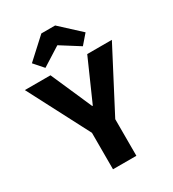

<svg xmlns="http://www.w3.org/2000/svg" viewBox="-231 -1063 1062 1181"><g transform="rotate(-30 300.0 -472.0)"><path d="M383 -260V0H217V-259L-9 -693H173L301 -401H305L434 -693H609ZM169 -748 111 -814 253 -944H351L492 -814L435 -748L302 -832Z"/></g></svg>

Font: Qzxlaeiskcpccdgjqmyffctclhy
Style: Regular
Weight: 700
Monospace: yes
Designer: Carrois Corporate & Edenspiekermann
Foundry: Carrois Corporate GbR & Edenspiekermann AG
Version: Version 2.001